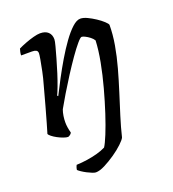

<svg xmlns="http://www.w3.org/2000/svg" viewBox="-129 -599 808 897"><g transform="rotate(-20 275.0 -150.0)"><path d="M43 -46Q48 -61 57 -93.5Q66 -126 79 -171.5Q92 -217 105 -267Q114 -298 120.5 -329.5Q127 -361 131 -384Q135 -407 135 -414Q135 -425 127.5 -429Q120 -433 107 -433H53Q53 -441 55 -450Q57 -459 59 -465Q75 -473 96 -481Q117 -489 137.5 -494.5Q158 -500 171 -500Q197 -500 211 -487Q225 -474 225 -451Q225 -442 218.5 -418Q212 -394 203 -362Q194 -330 183.5 -297Q173 -264 163 -237.5Q153 -211 147 -199L151 -195Q168 -229 189.5 -269.5Q211 -310 235 -350.5Q259 -391 283.5 -425Q308 -459 330.5 -479.5Q353 -500 371 -500Q386 -500 405 -491Q424 -482 443 -469.5Q462 -457 475.5 -444.5Q489 -432 490 -426Q490 -379 481 -327Q472 -275 457 -221Q442 -167 425 -113.5Q408 -60 392 -9Q376 42 365 88Q361 98 341 117Q321 136 294 154.5Q267 173 240.5 186.5Q214 200 195 200Q189 200 177.5 195.5Q166 191 153.5 184.5Q141 178 130.5 171Q120 164 115 159Q116 151 118 145.5Q120 140 122 136Q149 135 175.5 131Q202 127 226 120.5Q250 114 270 104Q280 89 296 50Q312 11 329.5 -42.5Q347 -96 363.5 -156.5Q380 -217 391 -275Q402 -333 404 -380Q398 -390 387 -398.5Q376 -407 365 -412.5Q354 -418 348 -418Q342 -418 324.5 -397.5Q307 -377 283.5 -343.5Q260 -310 235 -271Q210 -232 187.5 -194.5Q165 -157 150 -130Q145 -116 142.5 -100Q140 -84 140 -69Q140 -56 142 -43Q144 -30 148 -15Q147 -12 142.5 -7.5Q138 -3 130 0Q121 0 107 -5Q93 -10 79 -17.5Q65 -25 55 -33Q45 -41 43 -46Z"/></g></svg>

Font: Texturina Medium 12pt
Style: Italic
Weight: 400
Italic angle: -11°
Version: Version 1.002